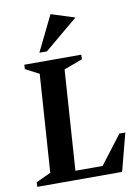

<svg xmlns="http://www.w3.org/2000/svg" viewBox="-92 -899 688 959"><g transform="rotate(-10 252.0 -419.0)"><path d="M18 0 19 -23.1 93.9 -58 127.9 -554 59 -589.9 60 -612H349L348 -588.9L254.1 -554L219.4 -46.1H357.2L468 -190.9H498.1L448.2 0ZM144.5 -657.9 232.6 -838 352.5 -799.9 182.6 -657.9Z"/></g></svg>

Font: Ancizar Serif Light
Style: Italic
Weight: 300
Italic angle: -4°
Designer: Cesar Puertas, Viviana Monsalve, Julian Moncada, Julian Prieto, Jose Castro, Felipe Aragon, Mariel Hernandez, Sara Alarc
Version: Version 8.100